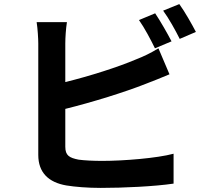

<svg xmlns="http://www.w3.org/2000/svg" viewBox="-20 -875 1040 938"><path d="M818 -673C799 -710 763 -773 738 -810L659 -777C686 -739 717 -680 737 -639ZM299 -343C429 -375 590 -425 691 -465C724 -477 769 -496 808 -512L754 -639C715 -615 681 -599 645 -585C556 -547 417 -503 299 -474V-663C299 -691 302 -736 307 -767H159C164 -736 167 -685 167 -663V-118C167 -32 217 16 304 31C347 38 407 43 472 43C582 43 734 36 828 22V-124C746 -102 584 -89 480 -89C435 -89 394 -91 364 -95C319 -104 299 -115 299 -158ZM777 -823C805 -785 837 -727 858 -685L937 -719C919 -754 883 -818 856 -855Z"/></svg>

Font: Source Han Sans SC Bold
Style: Regular
Weight: 700
Designer: Ryoko NISHIZUKA (kana & ideographs); Paul D. Hunt (Latin, Greek & Cyrillic); Wenlong ZHANG (bopomofo); Sandoll Communica
Foundry: Adobe Systems Incorporated
Version: Version 1.001;PS 1.001;hotconv 1.0.78;makeotf.lib2.5.61930